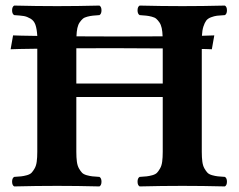

<svg xmlns="http://www.w3.org/2000/svg" viewBox="-20 -667 857 689"><path d="M564 -493.2Q413.6 -494.1 387.2 -494.1Q314 -494.1 253.9 -493.7V-367.2H564ZM254.4 -536.6Q317.9 -536.1 396 -536.1Q491.2 -536.1 563.5 -536.6Q563 -553.7 560.3 -566.2Q557.6 -578.6 552 -586.7Q546.4 -594.7 540.8 -599.6Q535.2 -604.5 524.4 -607.2Q513.7 -609.9 505.1 -610.8Q496.6 -611.8 481 -612.8Q473.6 -617.2 473.6 -629.9Q473.6 -642.6 481 -647Q561 -645 634.8 -645Q707 -645 787.1 -647Q794.4 -642.6 794.4 -629.9Q794.4 -617.2 787.1 -612.8Q768.6 -611.8 758.8 -610.6Q749 -609.4 737.3 -605Q725.6 -600.6 720 -593Q714.4 -585.4 710 -572Q705.6 -558.6 704.6 -538.6Q737.3 -539.6 749 -540L740.2 -490.2Q736.8 -490.2 731.7 -490.5Q726.6 -490.7 718.5 -491Q710.4 -491.2 704.1 -491.2V-122.1Q704.1 -101.6 706.1 -86.9Q708 -72.3 713.6 -62.5Q719.2 -52.7 724.6 -47.1Q730 -41.5 741.2 -38.3Q752.4 -35.2 761.5 -34.2Q770.5 -33.2 787.1 -32.2Q794.4 -27.8 794.4 -15.1Q794.4 -2.4 787.1 2Q707 0 634.8 0Q561 0 481 2Q473.6 -2.4 473.6 -15.1Q473.6 -27.8 481 -32.2Q497.6 -33.2 506.6 -34.2Q515.6 -35.2 526.9 -38.3Q538.1 -41.5 543.5 -47.1Q548.8 -52.7 554.4 -62.5Q560.1 -72.3 562 -86.9Q564 -101.6 564 -122.1V-318.8H253.9V-122.1Q253.9 -101.6 255.9 -86.9Q257.8 -72.3 263.4 -62.5Q269 -52.7 274.4 -47.1Q279.8 -41.5 291 -38.3Q302.2 -35.2 311.3 -34.2Q320.3 -33.2 336.9 -32.2Q344.2 -27.8 344.2 -15.1Q344.2 -2.4 336.9 2Q256.8 0 185.1 0Q110.8 0 30.8 2Q23.4 -2.4 23.4 -15.1Q23.4 -27.8 30.8 -32.2Q47.4 -33.2 56.4 -34.2Q65.4 -35.2 76.7 -38.3Q87.9 -41.5 93.3 -47.1Q98.6 -52.7 104.2 -62.5Q109.9 -72.3 111.8 -86.9Q113.8 -101.6 113.8 -122.1V-492.2Q34.2 -491.2 18.1 -490.2L26.9 -540Q41.5 -539.1 113.8 -538.1Q112.3 -563 107.2 -577.9Q102.1 -592.8 89.6 -600.1Q77.1 -607.4 65.7 -609.4Q54.2 -611.3 30.8 -612.8Q23.4 -617.2 23.4 -629.9Q23.4 -642.6 30.8 -647Q110.8 -645 185.1 -645Q256.8 -645 336.9 -647Q344.2 -642.6 344.2 -629.9Q344.2 -617.2 336.9 -612.8Q321.3 -611.8 312.7 -610.8Q304.2 -609.9 293.5 -607.2Q282.7 -604.5 277.1 -599.6Q271.5 -594.7 265.9 -586.7Q260.3 -578.6 257.6 -566.2Q254.9 -553.7 254.4 -536.6Z"/></svg>

Font: Linux Libertine G
Style: Bold
Weight: 700
Designer: Philipp H. Poll
Foundry: Philipp H. Poll
Version: Version 5.0.3